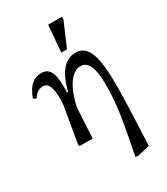

<svg xmlns="http://www.w3.org/2000/svg" viewBox="-234 -795 966 1111"><g transform="rotate(-30 249.0 -240.0)"><path d="M432 200C434 135 437 82 439 36C443 -61 446 -129 445 -215C445 -405 410 -480 334 -480C243 -480 203 -385 184 -305H177C180 -415 168 -477 103 -477C35 -477 5 -421 -12 -373L6 -362C20 -381 36 -406 74 -406C109 -406 124 -366 124 -293C124 -279 122 -256 122 -251L81 -12L84 0H172L182 -191C183 -216 224 -398 319 -398C361 -398 394 -362 394 -231C394 -84 368 33 333 215L347 219ZM301 -521 370 -681V-699H278L263 -521Z"/></g></svg>

Font: STIX Two Text
Style: Regular
Weight: 400
Designer: Ross Mills, John Hudson & Paul Hanslow, Tiro Typeworks Ltd; with prior portions MicroPress Inc., and Coen Hoffman.
Foundry: Tiro Typeworks Ltd
Version: Version 2.13 b171